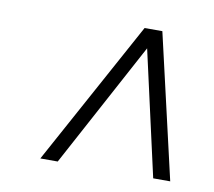

<svg xmlns="http://www.w3.org/2000/svg" viewBox="-54 -760 569 511"><g transform="rotate(10 231.0 -505.0)"><path d="M85 -310H132L314 -648L390 -310H436L346 -700H298Z"/></g></svg>

Font: Arthouse Owned Light
Style: Italic
Weight: 300
Italic angle: -10°
Designer: Jeremy Tribby
Foundry: Tribby Type
Version: Version 1.000;PS 001.000;hotconv 1.0.88;makeotf.lib2.5.64775